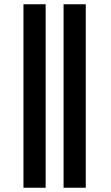

<svg xmlns="http://www.w3.org/2000/svg" viewBox="-20 -715 518 900"><path d="M90 165V-695H194V165ZM278 165V-695H382V165Z"/></svg>

Font: Coval
Style: Medium
Weight: 500
Foundry: Context Ltd
Version: Version 001.000